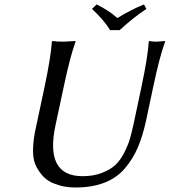

<svg xmlns="http://www.w3.org/2000/svg" viewBox="-20 -832 761 862"><path d="M474.1 -696.8Q447.8 -740.7 393.1 -792L413.6 -812Q467.8 -786.1 506.8 -751Q571.8 -790.5 626.5 -812L637.2 -792Q580.1 -754.4 517.1 -696.8ZM615.7 -444.8Q643.1 -574.2 647.9 -645L650.9 -647.9Q661.1 -645 685.1 -645Q685.1 -645 720.7 -647.9L721.2 -645Q696.8 -578.6 668.5 -444.8L636.7 -294.9Q621.6 -223.6 599.4 -171.4Q577.1 -119.1 541 -76.4Q504.9 -33.7 449.2 -12Q393.6 9.8 318.8 9.8Q294.4 9.8 271.2 5.9Q248 2 221.9 -8.3Q195.8 -18.6 177.5 -36.4Q159.2 -54.2 144.3 -81.5Q129.4 -108.9 128.4 -147Q127.4 -185.1 136.2 -235.8L180.7 -444.8Q208 -574.2 212.9 -645L215.8 -647.9Q232.4 -645 266.1 -645L318.8 -647.9L319.3 -645Q294.9 -578.6 266.6 -444.8L229 -269Q180.7 -41 350.6 -41Q399.4 -41 437.3 -55.7Q475.1 -70.3 497.6 -91.1Q520 -111.8 537.6 -146.5Q555.2 -181.2 563.2 -208.7Q571.3 -236.3 580.1 -276.9Z"/></svg>

Font: Linux Biolinum O
Style: Italic
Weight: 400
Italic angle: -12°
Designer: Philipp H. Poll
Foundry: Philipp H. Poll
Version: Version 1.1.3